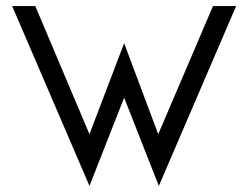

<svg xmlns="http://www.w3.org/2000/svg" viewBox="-20 -600 818 631"><path d="M388 -458 274 -159 96 -580H20L274 11L388 -279L502 11L756 -580H680L500 -159Z"/></svg>

Font: Charger
Style: Regular
Weight: 400
Designer: Jasper
Foundry: Cannot Into Space Fonts
Version: Version 0.98